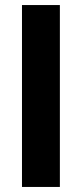

<svg xmlns="http://www.w3.org/2000/svg" viewBox="-20 -740 324 760"><path d="M67 0V-720H217V0Z"/></svg>

Font: DM Sans 11pt Black
Style: Regular
Weight: 900
Version: Version 4.004;gftools[0.9.30]